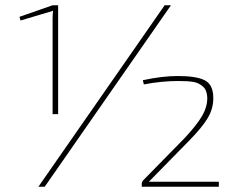

<svg xmlns="http://www.w3.org/2000/svg" viewBox="-20 -710 911 730"><path d="M201 -276H180V-639Q180 -659 182 -669L58 -632L54 -646L180 -690H201ZM150 0H126L606 -690H630ZM527 -389 523 -405Q596 -421 656 -421Q727 -421 759 -404.5Q791 -388 791 -337Q791 -297 770 -261.5Q749 -226 699 -175L546 -19H626H812V0H519V-12Q519 -17 523 -23L681 -184Q728 -234 748.5 -269.5Q769 -305 768 -340Q767 -367 751.5 -381Q736 -395 715.5 -398.5Q695 -402 658 -402Q594 -402 527 -389Z"/></svg>

Font: Exo 2.0 Thin
Style: Regular
Weight: 250
Designer: Natanael Gama
Version: Version 1.001;PS 001.001;hotconv 1.0.70;makeotf.lib2.5.58329